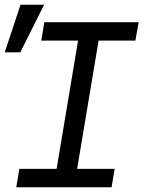

<svg xmlns="http://www.w3.org/2000/svg" viewBox="-21 -794 641 814"><path d="M48 0 61 -78H219L310 -622H154L167 -700H567L553 -622H397L306 -78H465L452 0ZM166 -774 65 -572H-1L66 -774Z"/></svg>

Font: CommitMono
Style: Italic
Weight: 400
Monospace: yes
Designer: Eigil Nikolajsen
Foundry: Eigil Nikolajsen
Version: Version 1.143